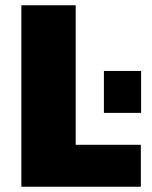

<svg xmlns="http://www.w3.org/2000/svg" viewBox="-20 -708 576 728"><path d="M61 0V-688H267V-159H514V0ZM374 -280V-439H515V-280Z"/></svg>

Font: Saira Thin ExtraBold
Style: Regular
Weight: 800
Version: Version 1.101